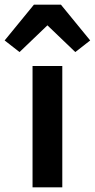

<svg xmlns="http://www.w3.org/2000/svg" viewBox="-66 -806 408 826"><path d="M80 -786 -46 -632 18 -582 138 -697 258 -582 322 -632 196 -786ZM202 0V-522H74V0Z"/></svg>

Font: IBM Plex Devanagari Medium
Style: Regular
Weight: 600
Designer: Mike Abbink, Paul van der Laan, Pieter van Rosmalen, Erin McLaughlin
Foundry: Bold Monday
Version: Version 1.0